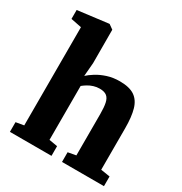

<svg xmlns="http://www.w3.org/2000/svg" viewBox="-188 -959 1042 1098"><g transform="rotate(30 333.5 -410.0)"><path d="M86 -73V-721.5L15.5 -735.5V-794.5L215.5 -819.5H219L248.5 -798.5L249 -578L241.5 -489.5Q258 -505 286.2 -522.8Q314.5 -540.5 352 -552.8Q389.5 -565 434 -565Q497.5 -565 532 -541.8Q566.5 -518.5 580.2 -470.5Q594 -422.5 594 -347.5V-73.5L654.5 -64V0H377.5V-64L430 -73.5V-347Q430 -391 424.2 -418.2Q418.5 -445.5 402.5 -458.2Q386.5 -471 355.5 -471Q335 -471 315.8 -465Q296.5 -459 280.5 -449.2Q264.5 -439.5 252.5 -429.5V-73.5L308 -64V0H33.5V-64Z"/></g></svg>

Font: Merriweather 24pt Black
Style: Regular
Weight: 900
Designer: Eben Sorkin
Foundry: Eben Sorkin
Version: Version 2.100